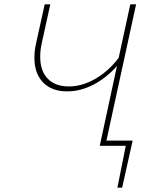

<svg xmlns="http://www.w3.org/2000/svg" viewBox="-20 -678 714 893"><path d="M597 -24 548 195H526L565 0H444L524 -371Q475 -316 415 -284.5Q355 -253 292 -253Q221 -253 180.5 -294.5Q140 -336 140 -409Q140 -441 147 -473L188 -658H214L174 -476Q167 -445 167 -414Q167 -348 202 -312Q237 -276 300 -276Q362 -276 423.5 -311.5Q485 -347 532 -409L586 -658H613L475 -24Z"/></svg>

Font: Ysabeau Extralight
Style: Italic
Weight: 200
Italic angle: -12°
Designer: Christian Thalmann (Catharsis Fonts)
Version: Version 0.003